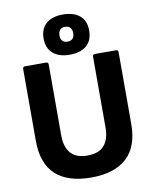

<svg xmlns="http://www.w3.org/2000/svg" viewBox="-97 -973 851 1058"><g transform="rotate(-10 328.0 -444.0)"><path d="M328 12Q197 12 129 -50.5Q61 -113 61 -241V-642Q61 -655 74 -655H191Q204 -655 204 -642V-246Q204 -181 234 -146Q264 -111 328 -111Q392 -111 422 -146Q452 -181 452 -246V-642Q452 -655 465 -655H582Q595 -655 595 -642V-240Q595 -114 526.5 -51Q458 12 328 12ZM328 -675Q269 -675 235 -704Q201 -733 201 -788Q201 -842 234.5 -871Q268 -900 328 -900Q388 -900 422 -871.5Q456 -843 456 -788Q456 -733 422.5 -704Q389 -675 328 -675ZM328 -748Q348 -748 357.5 -759Q367 -770 367 -789Q367 -808 357.5 -819.5Q348 -831 328 -831Q309 -831 299.5 -819.5Q290 -808 290 -789Q290 -770 299.5 -759Q309 -748 328 -748Z"/></g></svg>

Font: Sofia Sans ExtraBold
Style: Regular
Weight: 800
Designer: Botio Nikoltchev, Ani Petrova
Foundry: lettersoup
Version: Version 4.101; ttfautohint (v1.8.4.7-5d5b)